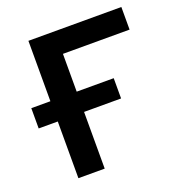

<svg xmlns="http://www.w3.org/2000/svg" viewBox="-128 -815 875 926"><g transform="rotate(-20 310.0 -352.5)"><path d="M118 0V-291H20V-395H118V-705H595V-589H253V-395H443V-291H253V0Z"/></g></svg>

Font: Nunito Sans 8pt
Style: Bold
Weight: 700
Version: Version 3.101;gftools[0.9.27]